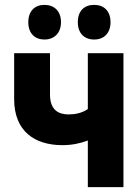

<svg xmlns="http://www.w3.org/2000/svg" viewBox="-20 -767 570 787"><path d="M366 -605C406 -605 433 -631 433 -676C433 -722 406 -747 366 -747C326 -747 299 -723 299 -676C299 -630 326 -605 366 -605ZM162 -605C202 -605 230 -631 230 -676C230 -722 202 -747 162 -747C124 -747 96 -723 96 -676C96 -629 124 -605 162 -605ZM340 0H486V-549H340V-320C314 -302 284 -298 261 -298C221 -298 185 -315 185 -379V-549H38V-361C38 -229 122 -172 236 -172C274 -172 308 -179 340 -191Z"/></svg>

Font: Noto Sans Mono Condensed ExtraBold
Style: Regular
Weight: 800
Width: 3
Designer: Monotype Design Team
Foundry: Monotype Imaging Inc.
Version: Version 2.014